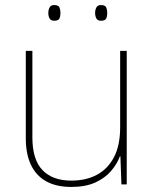

<svg xmlns="http://www.w3.org/2000/svg" viewBox="-20 -729 613 759"><path d="M481 -528V0H460L456 -111H454Q443 -81 419 -53Q395 -25 356.5 -7.5Q318 10 262 10Q203 10 163 -12Q123 -34 102.5 -77Q82 -120 82 -182V-528H108V-186Q108 -98 148 -56.5Q188 -15 262 -15Q320 -15 363 -38Q406 -61 430.5 -107.5Q455 -154 455 -226V-528ZM171 -678Q171 -690 176 -699.5Q181 -709 194 -709Q211 -709 215 -699.5Q219 -690 219 -678Q219 -665 215 -656Q211 -647 194 -647Q181 -647 176 -656Q171 -665 171 -678ZM356 -678Q356 -690 361 -699.5Q366 -709 379 -709Q396 -709 400 -699.5Q404 -690 404 -678Q404 -665 400 -656Q396 -647 379 -647Q366 -647 361 -656Q356 -665 356 -678Z"/></svg>

Font: Noto Sans Hebrew Thin Thin
Style: Regular
Weight: 250
Version: Version 3.001